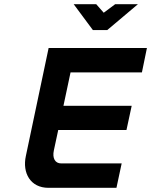

<svg xmlns="http://www.w3.org/2000/svg" viewBox="-20 -900 724 920"><path d="M213 -670 104 -153C86 -71 126 0 212 0H538L563 -117H273C244 -117 230 -142 238 -179L259 -277H586L611 -393H284L318 -553H660L684 -670ZM333 -880 425 -756H494L641 -880H532L477 -839L441 -880Z"/></svg>

Font: LT Wave Mono Bold
Style: Italic
Weight: 700
Designer: Daniel Lyons
Version: Version 2.5 (Glyphs App)